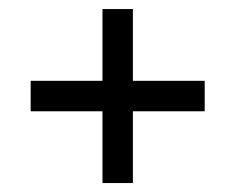

<svg xmlns="http://www.w3.org/2000/svg" viewBox="-20 -533 528 431"><path d="M439.5 -283.2H278.3V-122.1H210V-283.2H48.8V-351.6H210V-512.7H278.3V-351.6H439.5Z"/></svg>

Font: SengBuhan
Style: Regular
Weight: 400
Designer: John M. Durdin
Foundry: Lao Script for Windows
Version: Version 1.400